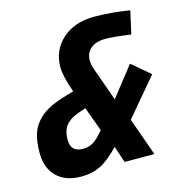

<svg xmlns="http://www.w3.org/2000/svg" viewBox="-102 -761 819 868"><g transform="rotate(-15 307.0 -327.5)"><path d="M69.8 -291Q92.3 -313.5 129.4 -331.1Q166.5 -348.6 236.8 -367.2Q209 -446.8 209 -486.8Q209 -566.9 265.9 -617.9Q322.8 -668.9 415 -668.9Q494.1 -668.9 581.1 -654.8L557.1 -547.9Q475.1 -559.1 438 -559.1Q394.5 -559.1 369.9 -538.6Q345.2 -518.1 345.2 -482.9Q345.2 -463.4 354 -439L409.2 -284.2L517.1 -421.9L602.1 -350.1L455.1 -175.8L518.1 1H378.9L353 -76.2Q300.8 -22.5 262 -4.2Q223.1 14.2 174.8 14.2Q99.1 14.2 58.6 -26.9Q18.1 -67.9 18.1 -137.2Q18.1 -188.5 29.1 -224.9Q40 -261.2 69.8 -291ZM155.8 -162.1Q155.8 -105 212.9 -105Q240.2 -105 260.7 -117.2Q281.2 -129.4 312 -166L270 -279.8Q226.6 -265.6 210.2 -257.1Q193.8 -248.5 180.2 -234.9Q155.8 -210.4 155.8 -162.1Z"/></g></svg>

Font: IntelOne Mono Bold
Style: Italic
Weight: 700
Italic angle: -16°
Designer: Fred Shallcrass
Foundry: Frere-Jones Type LLC
Version: Version 1.200;hotconv 1.1.0;makeotfexe 2.6.0;FJTRelease1.2